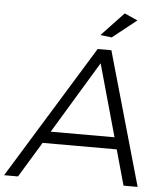

<svg xmlns="http://www.w3.org/2000/svg" viewBox="-106 -951 878 1004"><g transform="rotate(5 332.5 -449.0)"><path d="M580 0 528 -186H139L26 0H-47L383 -700H455L654 0ZM176 -248H511L405 -627ZM508 -898 577 -867 451 -767 391 -774Z"/></g></svg>

Font: Gontserrat Light
Style: Italic
Weight: 300
Italic angle: -11.3°
Designer: Julieta Ulanovsky
Foundry: Julieta Ulanovsky
Version: Version 6.001